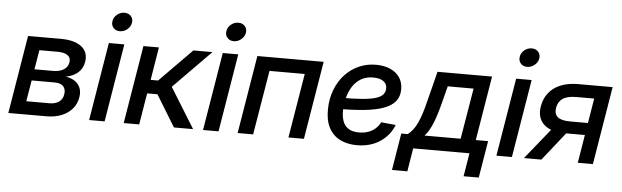

<svg xmlns="http://www.w3.org/2000/svg" viewBox="-53 -940 4196 1296"><g transform="rotate(5 2045.0 -292.0)"><path d="M21 0 108.4 -529.3H330.6Q422.9 -529.3 470.7 -492.2Q518.6 -455.1 507.3 -387.7Q499.5 -342.3 467.5 -314.7Q435.5 -287.1 385.3 -277.8Q419.9 -273.4 445.6 -257.1Q471.2 -240.7 483.4 -213.1Q495.6 -185.5 489.3 -147Q481.9 -102.5 454.3 -69.6Q426.8 -36.6 382.1 -18.3Q337.4 0 277.8 0ZM134.8 -89.4H291.5Q330.1 -89.4 355.2 -106.4Q380.4 -123.5 385.7 -156.2Q392.1 -191.9 373.8 -212.2Q355.5 -232.4 314.9 -232.4H158.7ZM170.9 -309.1H296.9Q341.3 -309.1 369.4 -326.9Q397.5 -344.7 402.3 -377Q407.2 -407.7 384.5 -424.1Q361.8 -440.4 315.9 -440.4H192.9Z M568.4 0 655.8 -529.3H760.7L673.3 0ZM722.2 -615.2Q694.8 -615.2 678.7 -633.8Q662.6 -652.3 667 -678.7Q670.9 -705.6 693.4 -723.9Q715.8 -742.2 743.7 -742.2Q771 -742.2 787.4 -723.9Q803.7 -705.6 799.3 -678.7Q794.9 -652.3 772.5 -633.8Q750 -615.2 722.2 -615.2Z M802.7 0 890.1 -529.3H995.1L958.5 -306.2H1008.8L1228.5 -529.3H1357.9L1104.5 -272L1272.9 0H1143.1L1012.7 -213.4H942.9L907.7 0Z M1340.3 0 1427.7 -529.3H1532.7L1445.3 0ZM1494.1 -615.2Q1466.8 -615.2 1450.7 -633.8Q1434.6 -652.3 1439 -678.7Q1442.9 -705.6 1465.3 -723.9Q1487.8 -742.2 1515.6 -742.2Q1543 -742.2 1559.3 -723.9Q1575.7 -705.6 1571.3 -678.7Q1566.9 -652.3 1544.4 -633.8Q1522 -615.2 1494.1 -615.2Z M2111.3 -529.3 2023.9 0H1918.9L1991.2 -436.5H1752.4L1679.7 0H1574.7L1662.1 -529.3Z M2383.3 11.7Q2316.9 11.7 2267.8 -13.4Q2218.8 -38.6 2192.6 -88.9Q2166.5 -139.2 2168 -213.9Q2168.9 -284.2 2191.7 -344Q2214.4 -403.8 2254.6 -447.8Q2294.9 -491.7 2348.6 -516.1Q2402.3 -540.5 2465.3 -540.5Q2519.5 -540.5 2561 -522.7Q2602.5 -504.9 2625.7 -471.2Q2648.9 -437.5 2648.9 -390.1Q2648.9 -341.3 2622.8 -308.8Q2596.7 -276.4 2544.2 -257.1Q2491.7 -237.8 2412.8 -229.7Q2334 -221.7 2228 -221.7L2240.7 -297.9Q2331.5 -297.9 2391.1 -302.7Q2450.7 -307.6 2484.9 -318.4Q2519 -329.1 2533.2 -346.7Q2547.4 -364.3 2547.4 -388.7Q2547.4 -418.5 2522.9 -435.8Q2498.5 -453.1 2454.6 -453.1Q2403.8 -453.1 2368.7 -430.9Q2333.5 -408.7 2312 -372.6Q2290.5 -336.4 2280.5 -293.9Q2270.5 -251.5 2270 -210.9Q2269.5 -173.8 2279.8 -143.1Q2290 -112.3 2316.7 -93.8Q2343.3 -75.2 2390.1 -75.2Q2441.9 -75.2 2479 -97.4Q2516.1 -119.6 2533.7 -156.7L2632.8 -147Q2605 -75.2 2539.6 -31.7Q2474.1 11.7 2383.3 11.7Z M2634.3 157.7 2675.3 -92.8H2719.2Q2738.8 -107.9 2754.4 -128.4Q2770 -148.9 2783 -176.8Q2795.9 -204.6 2808.1 -242.4Q2820.3 -280.3 2832.5 -330.6L2882.8 -529.3H3252.4L3180.2 -92.8H3263.7L3222.2 157.7H3119.6L3145.5 0H2764.2L2738.3 157.7ZM2833 -92.8H3077.6L3135.3 -437.5H2960L2932.6 -330.6Q2912.1 -248.5 2889.2 -189Q2866.2 -129.4 2833 -92.8Z M3328.1 0 3415.5 -529.3H3520.5L3433.1 0ZM3481.9 -615.2Q3454.6 -615.2 3438.5 -633.8Q3422.4 -652.3 3426.8 -678.7Q3430.7 -705.6 3453.1 -723.9Q3475.6 -742.2 3503.4 -742.2Q3530.8 -742.2 3547.1 -723.9Q3563.5 -705.6 3559.1 -678.7Q3554.7 -652.3 3532.2 -633.8Q3509.8 -615.2 3481.9 -615.2Z M3981.9 0H3879.4L3952.1 -441.4H3832Q3771 -441.4 3739.7 -420.4Q3708.5 -399.4 3701.2 -356.9Q3694.3 -314.9 3719.2 -294.2Q3744.1 -273.4 3806.2 -273.4H3968.3L3954.6 -190.9H3782.7Q3679.2 -190.9 3632.1 -235.4Q3585 -279.8 3597.7 -357.4Q3606.4 -410.6 3636.7 -449.2Q3667 -487.8 3717.3 -508.5Q3767.6 -529.3 3835.9 -529.3H4069.3ZM3632.8 0H3514.6L3707 -238.3H3821.8Z"/></g></svg>

Font: Inter 24pt Medium
Style: Italic
Weight: 500
Italic angle: -9.3988°
Designer: Rasmus Andersson
Foundry: rsms
Version: Version 4.001;git-66647c0bb